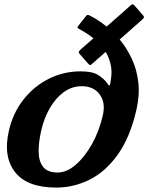

<svg xmlns="http://www.w3.org/2000/svg" viewBox="-20 -861 689 892"><path d="M21.5 -254.5Q40.5 -337 89.5 -399Q138.5 -461 207.2 -495.2Q276 -529.5 354 -529.5Q409 -529.5 434.8 -513.2Q460.5 -497 474 -479.5Q479.5 -473 482.2 -468Q485 -463 488.5 -464.5Q491.5 -466 492 -471.5Q492.5 -477 495 -489.5Q501.5 -529.5 494 -561.8Q486.5 -594 471 -620L408 -564.5Q401 -558 397.8 -558.8Q394.5 -559.5 388 -567L351 -609Q345.5 -615.5 346 -619.5Q346.5 -623.5 352.5 -629L414 -683Q395 -698.5 377.2 -709.2Q359.5 -720 348 -726.5Q343 -729.5 340.5 -731.2Q338 -733 342.5 -739.5L378.5 -785Q384.5 -794.5 393.5 -790.5Q413 -781 433.8 -767.8Q454.5 -754.5 475.5 -737.5L587 -836Q593.5 -841.5 596.8 -841.2Q600 -841 606 -834L642 -793Q648 -786.5 648.8 -782.2Q649.5 -778 642.5 -771.5L536 -677.5Q568.5 -638.5 592 -588.8Q615.5 -539 622.5 -479.2Q629.5 -419.5 613.5 -349.5Q584 -222 527 -142.5Q470 -63 396 -26.2Q322 10.5 241.5 10.5Q105.5 10.5 49.5 -62Q-6.5 -134.5 21.5 -254.5ZM171.5 -254.5Q159 -200 159.5 -155.8Q160 -111.5 180.5 -85.5Q201 -59.5 248 -59.5Q290 -59.5 332 -95.8Q374 -132 407.5 -192Q441 -252 457.5 -324.5Q471.5 -384.5 443 -422.5Q414.5 -460.5 359.5 -460.5Q314 -460.5 276 -432.8Q238 -405 211.2 -358.2Q184.5 -311.5 171.5 -254.5Z"/></svg>

Font: Besley*
Style: Bold Italic
Weight: 700
Italic angle: -13°
Designer: Owen Earl
Foundry: indestructible type*
Version: Version 2.000; ttfautohint (v1.8.3)